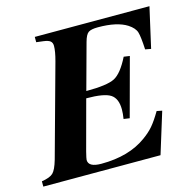

<svg xmlns="http://www.w3.org/2000/svg" viewBox="-126 -772 892 875"><g transform="rotate(-15 320.0 -334.5)"><path d="M653 -669 610 -479 583 -484Q580 -544 573.5 -566Q567 -588 538 -607Q491 -637 401 -637Q369 -637 356 -628Q343 -619 334 -586L275 -370Q374 -370 409.5 -388.5Q445 -407 480 -477L508 -473L434 -199L406 -203Q410 -228 410 -247Q410 -299 380 -318.5Q350 -338 266 -338L203 -104Q195 -72 195 -66Q195 -32 256 -32Q387 -32 470 -93Q498 -113 517 -135Q536 -157 561 -199L586 -194L526 0H-27V-25Q12 -31 27 -45.5Q42 -60 55 -105L174 -537Q186 -581 186 -607Q186 -622 177 -629.5Q168 -637 145 -640L112 -644V-669Z"/></g></svg>

Font: STIX MathJax Main
Style: Bold Italic
Weight: 700
Italic angle: -16.33°
Designer: MicroPress Inc., with final additions and corrections provided by Coen Hoffman, Elsevier (retired)
Version: Version 1.1.1